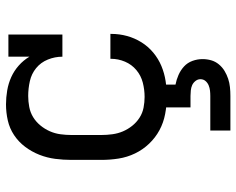

<svg xmlns="http://www.w3.org/2000/svg" viewBox="-94 -474 788 640"><g transform="rotate(-90 300.0 -154.0)"><path d="M297 8Q269 8 240 2.5Q211 -3 186 -16.5Q161 -30 141 -51Q121 -72 108.5 -98Q96 -124 91.5 -152.5Q87 -181 87 -210V-310Q87 -337 90.5 -364Q94 -391 104 -416.5Q114 -442 130.5 -464Q147 -486 169.5 -501Q192 -516 218.5 -522Q245 -528 272 -528Q295 -528 318.5 -524Q342 -520 363 -510.5Q384 -501 401.5 -485.5Q419 -470 431 -450V-520H505V-340H431Q431 -365 421.5 -388.5Q412 -412 393 -427.5Q374 -443 349.5 -448.5Q325 -454 300 -454Q282 -454 263.5 -450.5Q245 -447 229.5 -437.5Q214 -428 202 -413.5Q190 -399 182.5 -382Q175 -365 172.5 -346.5Q170 -328 170 -310V-210Q170 -192 172.5 -173.5Q175 -155 182 -138.5Q189 -122 200.5 -107.5Q212 -93 227.5 -83Q243 -73 261 -69.5Q279 -66 297 -66Q321 -66 344.5 -72Q368 -78 386.5 -93.5Q405 -109 414.5 -131.5Q424 -154 424 -178V-180H507V-177Q507 -150 500 -124.5Q493 -99 479 -76.5Q465 -54 444.5 -37Q424 -20 400 -10Q376 0 350 4Q324 8 297 8ZM185 220V153H300Q309 153 318 152Q327 151 335.5 147.5Q344 144 350 137Q356 130 356 120Q356 111 350 103.5Q344 96 336 92.5Q328 89 318.5 88Q309 87 300 87H262V-66H338V37Q354 40 370 47Q386 54 398.5 65.5Q411 77 417 93.5Q423 110 423 127Q423 142 419 156Q415 170 405.5 181.5Q396 193 383.5 200.5Q371 208 357.5 212.5Q344 217 329.5 218.5Q315 220 300 220Z"/></g></svg>

Font: Iosevka Etoile
Style: Regular
Weight: 400
Designer: Belleve Invis
Foundry: Belleve Invis
Version: Version 33.2.4